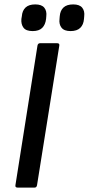

<svg xmlns="http://www.w3.org/2000/svg" viewBox="-20 -851 403 871"><path d="M60 0Q48 0 50 -11L150 -644Q152 -655 162 -655H239Q251 -655 249 -644L148 -11Q146 0 137 0ZM300 -710Q271 -710 259 -725.5Q247 -741 250 -765L251 -777Q253 -803 268 -817Q283 -831 312 -831Q341 -831 353 -816Q365 -801 362 -777L361 -765Q359 -739 344 -724.5Q329 -710 300 -710ZM128 -710Q98 -710 86.5 -725.5Q75 -741 77 -765L79 -777Q81 -803 96 -817Q111 -831 140 -831Q169 -831 181 -816Q193 -801 190 -777L189 -765Q186 -739 171.5 -724.5Q157 -710 128 -710Z"/></svg>

Font: Sofia Sans SemiBold
Style: Italic
Weight: 600
Italic angle: -9°
Designer: Botio Nikoltchev, Ani Petrova
Foundry: lettersoup
Version: Version 4.100-B